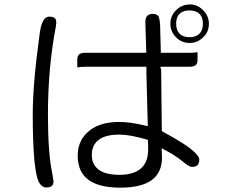

<svg xmlns="http://www.w3.org/2000/svg" viewBox="-20 -804 1040 876"><path d="M844.7 -756.3Q874.5 -756.3 890.1 -740.7Q905.8 -725.1 905.8 -696.3Q905.8 -666 889.9 -650.1Q874 -634.3 844.7 -634.3Q815.4 -634.3 799.6 -650.1Q783.7 -666 783.7 -695.8Q783.7 -735.8 811.5 -749.5Q825.2 -756.3 844.7 -756.3ZM846.7 -783.7Q809.6 -783.7 783.4 -757.6Q757.3 -731.4 757.3 -695.8Q757.3 -659.7 784.2 -632.8Q809.1 -607.9 845.7 -607.9Q881.3 -607.9 908.7 -635.3Q933.1 -659.7 933.1 -696.3Q933.1 -731 905.8 -758.3Q880.4 -783.7 846.7 -783.7ZM205.1 -728Q193.4 -728 185.1 -719.7Q168 -702.6 161.6 -654.8Q129.4 -423.3 129.4 -282.2Q129.4 -24.4 158.2 28.3Q170.9 51.3 191.4 51.3Q209.5 51.3 217.3 43.5Q224.1 37.1 224.1 22.9L219.2 -8.8Q198.7 -102.5 198.7 -280.3Q198.7 -495.1 234.9 -683.1L236.8 -700.7Q236.8 -714.4 230.5 -720.7Q222.7 -728 205.1 -728ZM422.4 -159.2Q453.1 -189.9 523.4 -189.9Q572.8 -189.9 647.5 -168L654.3 -166L655.8 -142.6V-119.1Q655.3 -67.9 627 -39.1Q593.3 -6.3 525.4 -6.3Q452.1 -6.3 421.4 -37.6Q398.9 -59.6 398.9 -97.7Q398.9 -135.7 422.4 -159.2ZM647.9 -499.5V-475.6L654.3 -228L641.1 -231.4Q573.7 -247.6 523.4 -247.6Q426.3 -247.6 375.5 -196.8Q334.5 -155.8 334.5 -94.7Q334.5 -30.8 370.1 4.9Q417.5 52.2 528.6 52.2Q639.6 52.2 685.5 6.3Q719.2 -27.3 719.2 -86.9L717.3 -127.9Q750.5 -110.4 765.6 -101.1Q795.4 -83 815.9 -65.4Q837.9 -46.9 850.1 -43.5Q853 -42.5 854.5 -42.5Q873 -42.5 881.1 -50.5Q889.2 -58.6 889.2 -76.7Q889.2 -79.1 888.2 -82Q887.2 -85 885.3 -88.9Q880.4 -97.2 870.6 -106.9Q832 -145 723.6 -202.6L718.3 -205.6L715.3 -483.9L711.4 -499.5H846.7Q870.6 -499.5 877.9 -513.2Q881.3 -520 881.3 -531.2V-565.9Q866.2 -563 841.8 -563H713.9L711.4 -653.3Q711.4 -689.9 708.7 -707.5Q706.1 -725.1 702.6 -730Q694.8 -740.7 677.7 -740.7Q660.6 -740.7 651.9 -731.9Q643.1 -723.1 643.1 -702.1L647.5 -563H367.2Q348.1 -563 340.3 -555.2Q332.5 -547.4 332.5 -531.2V-496.6Q347.7 -499.5 373 -499.5Z"/></svg>

Font: YuPearl-ExtraLight
Style: ExtraLight
Weight: 200
Designer: Max Yao
Foundry: Max-Everyday
Version: Version 1.011; ttfautohint (v1.8.3)